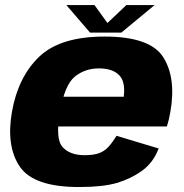

<svg xmlns="http://www.w3.org/2000/svg" viewBox="-20 -746 738 772"><path d="M297.5 6 320 -122Q261.5 -122 231.8 -154.5Q202 -187 221 -296Q240 -405 281 -438Q322 -471 378 -471Q434.5 -471 461.2 -441.5Q488 -412 475 -340.5L484.5 -357H214.5L193.5 -237.5H651Q659.5 -263.5 665 -296Q689 -432.5 636.5 -515.8Q584 -599 400.5 -599Q222 -599 137.2 -517.5Q52.5 -436 28 -296Q4 -157.5 59.8 -75.8Q115.5 6 297.5 6ZM320 -122 297.5 6Q393 6 449 -10.2Q505 -26.5 550.5 -59Q596 -91.5 618 -149L448.5 -200Q432.5 -173.5 416 -155.5Q399.5 -137.5 377.2 -129.8Q355 -122 320 -122ZM342 -615H468L601.5 -725.5H488L412 -653.5L360 -725.5H247Z"/></svg>

Font: Anybody UltraCondensed Thin ExtraBold
Style: Italic
Weight: 800
Italic angle: -10°
Version: Version 1.111